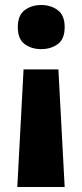

<svg xmlns="http://www.w3.org/2000/svg" viewBox="-20 -574 328 766"><path d="M238 -466Q238 -418 210.5 -398Q183 -378 144 -378Q106 -378 78.5 -398Q51 -418 51 -466Q51 -513 78.5 -533.5Q106 -554 144 -554Q183 -554 210.5 -533.5Q238 -513 238 -466ZM74 -297H213L238 172H49Z"/></svg>

Font: Noto Sans Myanmar ExtraBold
Style: Regular
Weight: 800
Designer: Monotype Design Team
Foundry: Monotype Imaging Inc.
Version: Version 2.107; ttfautohint (v1.8.4.7-5d5b)